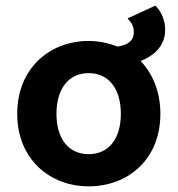

<svg xmlns="http://www.w3.org/2000/svg" viewBox="-20 -648 629 680"><path d="M294 -389C364 -389 408 -335 408 -245C408 -155 364 -102 294 -102C224 -102 180 -155 180 -245C180 -335 224 -389 294 -389ZM454 -535C454 -506 437 -490 397 -483C366 -495 330 -503 294 -503C158 -503 41 -408 41 -245C41 -83 158 12 294 12C432 12 548 -82 548 -245C548 -323 521 -387 478 -432C524 -450 565 -484 565 -543C565 -574 553 -602 536 -622L530 -628L432 -583L440 -573C449 -563 454 -550 454 -535Z"/></svg>

Font: Falling Sky
Style: SeBd
Weight: 600
Designer: Paul D. Hunt
Foundry: Adobe Systems Incorporated
Version: Version 1.02